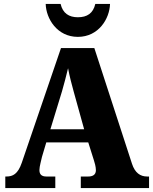

<svg xmlns="http://www.w3.org/2000/svg" viewBox="-20 -959 780 979"><path d="M377 -771C483 -771 539 -864 541 -939H466C455 -891 424 -871 377 -871C332 -871 300 -891 289 -939H213C215 -864 271 -771 377 -771ZM7 0H262V-59H216C190 -59 181 -72 181 -92C181 -111 191 -143 194 -159L216 -233H430L459 -141C462 -132 469 -109 469 -91C469 -66 450 -59 430 -59H392V0H740V-59H730C695 -59 668 -78 653 -124L461 -714H291L91 -129C71 -71 45 -59 13 -59H7ZM237 -300 296 -493C306 -528 317 -569 327 -611C335 -568 346 -528 356 -491L409 -300Z"/></svg>

Font: Noto Serif Sinhala SemiCondensed Black
Style: Regular
Weight: 900
Width: 4
Designer: Jelle Bosma - Monotype Design Team
Foundry: Monotype Imaging Inc.
Version: Version 2.007